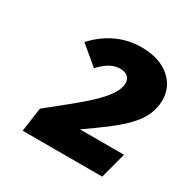

<svg xmlns="http://www.w3.org/2000/svg" viewBox="-109 -852 619 631"><g transform="rotate(30 201.0 -536.5)"><path d="M257 -753C183 -753 127 -720 84 -674L154 -615C181 -643 203 -657 231 -657C254 -657 269 -645 269 -624C269 -566 174 -498 67 -411L54 -320H356L382 -418H215C329 -498 402 -550 402 -637C402 -698 353 -753 257 -753Z"/></g></svg>

Font: Fira Sans ExtraBold
Style: Italic
Weight: 800
Italic angle: -8°
Designer: bBox Type GmbH & Carrois Corporate GbR & Edenspiekermann AG
Foundry: bBox Type GmbH & Carrois Corporate GbR & Edenspiekermann AG
Version: Version 4.301;PS 004.301;hotconv 1.0.88;makeotf.lib2.5.64775